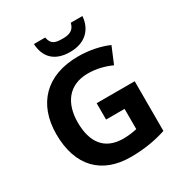

<svg xmlns="http://www.w3.org/2000/svg" viewBox="-215 -1084 1164 1241"><g transform="rotate(-30 367.5 -463.0)"><path d="M583 -936H496C485 -884 447 -873 401 -873C344 -873 316 -881 305 -936H221C226 -836 284 -774 400 -774C511 -774 576 -839 583 -936ZM381 -402V-280H519V-129C495 -123 455 -117 417 -117C278 -117 213 -207 213 -355C213 -495 282 -597 427 -597C492 -597 550 -581 601 -558L652 -680C592 -706 513 -724 428 -724C188 -724 55 -582 55 -358C55 -118 186 10 399 10C501 10 590 -6 665 -31V-402Z"/></g></svg>

Font: Noto Sans Lao UI
Style: Bold
Weight: 700
Designer: Monotype Design Team
Foundry: Monotype Imaging Inc.
Version: Version 2.000